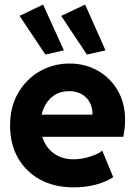

<svg xmlns="http://www.w3.org/2000/svg" viewBox="-20 -810 592 838"><path d="M302.2 7.8Q216.8 7.8 154.3 -26.6Q91.8 -61 57.9 -121.8Q23.9 -182.6 23.9 -261.2Q23.9 -344.2 59.6 -405Q95.2 -465.8 154.3 -499.3Q213.4 -532.7 283.7 -532.7Q351.6 -532.7 406.5 -501.7Q461.4 -470.7 493.7 -415.3Q525.9 -359.9 525.9 -286.6Q525.9 -266.6 523.7 -247.8Q521.5 -229 518.1 -212.9H164.6Q178.2 -167.5 214.1 -141.1Q250 -114.7 300.3 -114.7Q336.4 -114.7 372.3 -126.2Q408.2 -137.7 426.3 -152.3L474.1 -37.1Q444.8 -17.1 399.7 -4.6Q354.5 7.8 302.2 7.8ZM281.7 -412.1Q233.9 -412.1 202.9 -383.3Q171.9 -354.5 161.6 -309.6H383.8Q383.8 -357.4 355.2 -384.8Q326.7 -412.1 281.7 -412.1ZM359.4 -571.8 247.1 -740.7 351.6 -790 440.4 -590.3ZM178.2 -571.8 65.4 -740.7 168 -790 258.8 -590.3Z"/></svg>

Font: Reddit Sans ExtraBold
Style: Regular
Weight: 800
Designer: Stephen Hutchings
Foundry: Reddit
Version: Version 1.014; ttfautohint (v1.8.4.7-5d5b)